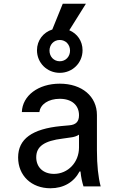

<svg xmlns="http://www.w3.org/2000/svg" viewBox="-20 -998 640 1028"><path d="M403 -381C403 -347 387 -330 351 -327L307 -323C152 -308 77 -254 77 -155C77 -58 148 10 250 10C321 10 376 -23 406 -80H411C414 -48 420 -22 427 0H519C506 -49 499 -113 499 -193V-382C499 -482 419 -550 300 -550C185 -550 100 -486 97 -398H191C196 -440 240 -469 300 -469C364 -469 403 -435 403 -381ZM440 -978H316L260 -840C212 -825 178 -782 178 -729C178 -661 232 -608 300 -608C368 -608 422 -661 422 -729C422 -778 394 -818 351 -836ZM403 -277V-208C403 -129 344 -67 269 -67C211 -67 174 -103 174 -156C174 -214 217 -244 316 -256L358 -262C376 -264 391 -269 403 -277ZM300 -670C268 -670 245 -695 245 -727C245 -759 268 -784 300 -784C332 -784 355 -759 355 -727C355 -695 332 -670 300 -670Z"/></svg>

Font: CommitMono
Style: 500Regular
Weight: 500
Monospace: yes
Designer: Eigil Nikolajsen
Foundry: Eigil Nikolajsen
Version: Version 1.143